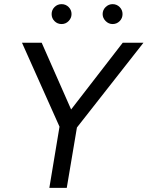

<svg xmlns="http://www.w3.org/2000/svg" viewBox="-20 -906 712 926"><path d="M302 0H218L267 -295L86 -700H181L323 -378L572 -700H672L351 -291ZM229 -838Q229 -858 243 -872Q257 -886 277 -886Q297 -886 311 -872Q325 -858 325 -838Q325 -819 311 -804.5Q297 -790 277 -790Q257 -790 243 -804Q229 -818 229 -838ZM523 -886Q543 -886 557 -872Q571 -858 571 -838Q571 -818 557 -804Q543 -790 523 -790Q504 -790 489.5 -804.5Q475 -819 475 -838Q475 -858 489.5 -872Q504 -886 523 -886Z"/></svg>

Font: Oak Sans
Style: Italic
Weight: 400
Italic angle: -9.49998°
Foundry: Erik Kennedy, Walven
Version: Version 1.000